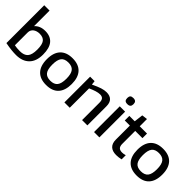

<svg xmlns="http://www.w3.org/2000/svg" viewBox="141 -1823 2849 2849"><g transform="rotate(45 1565.0 -398.5)"><path d="M297 -70Q382 -70 422.5 -115Q463 -160 463 -270Q463 -375 429.5 -418.5Q396 -462 321 -462Q292 -462 267 -454.5Q242 -447 223 -433Q204 -419 193 -397.5Q182 -376 182 -349V-80Q205 -75 234.5 -72.5Q264 -70 297 -70ZM298 11Q250 11 196.5 5.5Q143 0 70 -14V-808H182V-481Q243 -550 351 -550Q461 -550 518.5 -483Q576 -416 576 -278Q576 -138 502.5 -64Q429 10 298 11Z M812 -123.5Q847 -79 925 -79Q1003 -79 1038.5 -123.5Q1074 -168 1074 -270Q1074 -372 1038.5 -416.5Q1003 -461 925 -461Q847 -461 812 -416.5Q777 -372 777 -270Q777 -168 812 -123.5ZM1119.5 -61.5Q1053 10 925 10Q797 10 730 -61.5Q663 -133 663 -270Q663 -407 730 -478.5Q797 -550 925 -550Q1053 -550 1119.5 -478.5Q1186 -407 1186 -270Q1186 -133 1119.5 -61.5Z M1301 -540H1395L1402 -478H1408Q1486 -516 1539.5 -533Q1593 -550 1638 -550Q1708 -550 1745.5 -513Q1783 -476 1783 -401V0H1672V-364Q1672 -415 1652.5 -437Q1633 -459 1592 -459Q1557 -459 1510.5 -444.5Q1464 -430 1413 -406V0H1301Z M1923 -540H2035V0H1923ZM2029.5 -658Q2014 -642 1979 -642Q1944 -642 1929 -657.5Q1914 -673 1914 -706Q1914 -739 1929 -754.5Q1944 -770 1979 -770Q2014 -770 2029.5 -754Q2045 -738 2045 -706Q2045 -674 2029.5 -658Z M2396 10Q2315 10 2273 -30.5Q2231 -71 2231 -149V-444H2124V-540H2237L2254 -681L2342 -692V-540H2495V-444H2343V-173Q2343 -124 2364 -101.5Q2385 -79 2431 -79Q2445 -79 2462.5 -81.5Q2480 -84 2499 -90V-3Q2476 3 2449 6.5Q2422 10 2396 10Z M2712 -123.5Q2747 -79 2825 -79Q2903 -79 2938.5 -123.5Q2974 -168 2974 -270Q2974 -372 2938.5 -416.5Q2903 -461 2825 -461Q2747 -461 2712 -416.5Q2677 -372 2677 -270Q2677 -168 2712 -123.5ZM3019.5 -61.5Q2953 10 2825 10Q2697 10 2630 -61.5Q2563 -133 2563 -270Q2563 -407 2630 -478.5Q2697 -550 2825 -550Q2953 -550 3019.5 -478.5Q3086 -407 3086 -270Q3086 -133 3019.5 -61.5Z"/></g></svg>

Font: EncodeSans
Style: Medium
Weight: 500
Designer: Pablo Impallari, Andres Torresi
Foundry: Pablo Impallari, Andres Torresi
Version: Version 1.000; ttfautohint (v1.4.1)